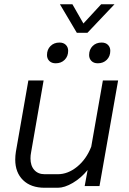

<svg xmlns="http://www.w3.org/2000/svg" viewBox="-20 -879 610 907"><path d="M52 -125Q52 -143 55 -162L114 -499H186L127 -160Q124 -145 124 -131Q124 -96 142 -76Q160 -56 191 -56H253Q301 -56 344.5 -91.5Q388 -127 411 -186L466 -499H538L450 0H380L394 -76Q363 -38 324 -15Q285 8 253 8H191Q126 8 89 -28Q52 -64 52 -125ZM263 -859H322L374 -768L458 -859H521L393 -724H343ZM202 -619Q202 -645 218.5 -661.5Q235 -678 261 -678Q280 -678 291 -667Q302 -656 302 -639Q302 -613 285.5 -596.5Q269 -580 243 -580Q224 -580 213 -591Q202 -602 202 -619ZM401 -619Q401 -645 417.5 -661.5Q434 -678 460 -678Q479 -678 490 -667Q501 -656 501 -639Q501 -613 484.5 -596.5Q468 -580 442 -580Q423 -580 412 -591Q401 -602 401 -619Z"/></svg>

Font: Bai Jamjuree
Style: Italic
Weight: 400
Italic angle: -10°
Version: Version 1.000; ttfautohint (v1.6)